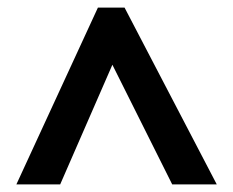

<svg xmlns="http://www.w3.org/2000/svg" viewBox="-20 -738 612 504"><path d="M23 -254H138L275 -568L432 -254H549L307 -718H237Z"/></svg>

Font: Noto Sans Gujarati
Style: Bold
Weight: 700
Designer: Jelle Bosma - Monotype Design Team, Universal Thirst
Foundry: Monotype Imaging Inc.
Version: Version 2.106